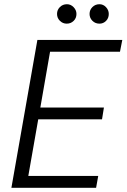

<svg xmlns="http://www.w3.org/2000/svg" viewBox="-20 -889 599 909"><path d="M34 0 157 -700H559L548 -644H217L171 -380H472L463 -324H161L114 -56H445L435 0ZM296 -777Q277 -777 263.5 -790.5Q250 -804 250 -823Q250 -842 263.5 -855.5Q277 -869 297 -869Q315 -869 328.5 -855Q342 -841 342 -823Q342 -803 328.5 -790Q315 -777 296 -777ZM451 -777Q431 -777 417.5 -790.5Q404 -804 404 -823Q404 -842 417.5 -855.5Q431 -869 451 -869Q469 -869 482 -855Q495 -841 495 -823Q495 -803 482 -790Q469 -777 451 -777Z"/></svg>

Font: DM Sans 16pt Light
Style: Italic
Weight: 300
Italic angle: -10°
Version: Version 4.004;gftools[0.9.30]